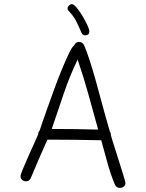

<svg xmlns="http://www.w3.org/2000/svg" viewBox="-20 -901 711 935"><path d="M591 -10Q591 1 582.5 7.5Q574 14 563 14Q547 14 539 -3Q518 -54 503 -109Q488 -164 473 -218Q342 -221 211 -221Q169 -128 130 -34Q123 -18 107 -18Q96 -18 88 -25Q80 -32 80 -43Q80 -50 91.5 -78Q103 -106 118 -139.5Q133 -173 147 -204Q161 -235 166 -247Q166 -258 173 -265Q174 -269 184.5 -299.5Q195 -330 210.5 -373.5Q226 -417 244.5 -468Q263 -519 281.5 -563.5Q300 -608 315.5 -640.5Q331 -673 341 -680Q349 -697 364 -697Q382 -697 390 -680Q403 -649 417 -606Q431 -563 444 -516.5Q457 -470 469 -425.5Q481 -381 490 -348L515 -260Q520 -254 519.5 -249.5Q519 -245 521 -239Q523 -230 529.5 -210.5Q536 -191 543.5 -166.5Q551 -142 559.5 -115.5Q568 -89 575 -66.5Q582 -44 586.5 -28.5Q591 -13 591 -10ZM458 -270Q434 -357 410.5 -441.5Q387 -526 358 -611Q319 -530 290 -444Q261 -358 232 -273Q345 -273 458 -270ZM415 -749Q415 -729 395 -729Q382 -729 377 -741Q364 -772 351.5 -797Q339 -822 316 -846Q309 -853 309 -861Q309 -867 316 -874Q323 -881 330 -881Q339 -881 353.5 -863.5Q368 -846 381.5 -823.5Q395 -801 405 -779.5Q415 -758 415 -749Z"/></svg>

Font: Wynona
Style: Regular
Weight: 400
Italic angle: -12°
Designer: Kanati
Foundry: Kanati and Michael Everson
Version: Version 2.000